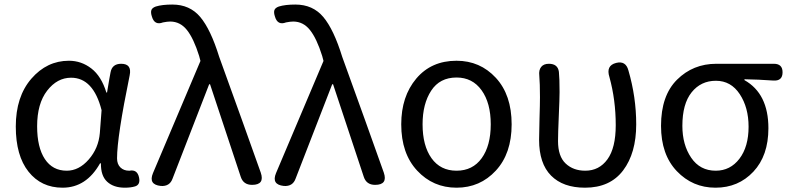

<svg xmlns="http://www.w3.org/2000/svg" viewBox="-20 -829 3543 861"><path d="M470.7 -477.5 475.6 -503.9Q482.4 -543 523.4 -543Q572.3 -543 561.5 -491.2Q504.9 -215.8 504.9 -119.1Q504.9 -92.8 520 -78.1Q535.2 -63.5 558.6 -63.5H560.5Q595.7 -70.3 603.5 -33.2Q610.4 -1 585.9 6.8Q566.4 12.7 540 12.7Q489.3 12.7 460.4 -14.2Q431.6 -41 432.6 -96.7H428.7Q367.2 12.7 260.7 12.7Q165 12.7 107.9 -59.1Q50.8 -130.9 50.8 -261.7Q50.8 -395.5 120.6 -476.1Q190.4 -556.6 289.1 -556.6Q344.7 -556.6 389.6 -522Q434.6 -487.3 457 -414.1H460ZM427.7 -232.4Q431.6 -283.2 435.5 -335Q398.4 -480.5 298.8 -480.5Q236.3 -480.5 191.4 -422.4Q146.5 -364.3 146.5 -262.7Q146.5 -168 181.2 -115.7Q215.8 -63.5 279.3 -63.5Q334 -63.5 377.9 -113.8Q421.9 -164.1 427.7 -232.4Z M962.9 -574.2Q1077.1 -258.8 1149.4 -54.7Q1168 0 1110.4 0Q1071.3 0 1059.6 -36.1L921.9 -451.2H918L753.9 -28.3Q741.2 7.8 701.2 4.9Q644.5 -1 666 -52.7L878.9 -555.7L873 -578.1Q848.6 -656.2 818.4 -694.3Q788.1 -732.4 743.2 -732.4Q730.5 -732.4 710.9 -728.5Q672.9 -713.9 661.1 -754.9Q655.3 -772.5 658.7 -783.2Q662.1 -793.9 678.7 -799.8Q707 -808.6 752.9 -808.6Q831.1 -808.6 877.9 -752.9Q924.8 -697.3 962.9 -574.2Z M1514.6 -574.2Q1628.9 -258.8 1701.2 -54.7Q1719.7 0 1662.1 0Q1623 0 1611.3 -36.1L1473.6 -451.2H1469.7L1305.7 -28.3Q1293 7.8 1252.9 4.9Q1196.3 -1 1217.8 -52.7L1430.7 -555.7L1424.8 -578.1Q1400.4 -656.2 1370.1 -694.3Q1339.8 -732.4 1294.9 -732.4Q1282.2 -732.4 1262.7 -728.5Q1224.6 -713.9 1212.9 -754.9Q1207 -772.5 1210.4 -783.2Q1213.9 -793.9 1230.5 -799.8Q1258.8 -808.6 1304.7 -808.6Q1382.8 -808.6 1429.7 -752.9Q1476.6 -697.3 1514.6 -574.2Z M1779.3 -271.5Q1779.3 -396.5 1846.7 -476.6Q1914.1 -556.6 2027.3 -556.6Q2132.8 -556.6 2203.6 -480Q2274.4 -403.3 2274.4 -271.5Q2274.4 -140.6 2203.6 -64Q2132.8 12.7 2027.3 12.7Q1921.9 12.7 1850.6 -64Q1779.3 -140.6 1779.3 -271.5ZM2027.3 -481.4Q1952.1 -481.4 1913.6 -422.4Q1875 -363.3 1875 -271.5Q1875 -175.8 1915 -119.6Q1955.1 -63.5 2027.3 -63.5Q2099.6 -63.5 2140.1 -119.6Q2180.7 -175.8 2180.7 -271.5Q2180.7 -367.2 2139.6 -424.3Q2098.6 -481.4 2027.3 -481.4Z M2833 -271.5Q2833 -142.6 2774.4 -64.9Q2715.8 12.7 2603.5 12.7Q2504.9 12.7 2451.2 -41.5Q2397.5 -95.7 2397.5 -202.1Q2397.5 -234.4 2399.4 -297.9Q2401.4 -361.3 2401.4 -393.6Q2401.4 -455.1 2398.4 -490.2Q2395.5 -514.6 2406.7 -528.8Q2418 -543 2441.4 -543Q2481.4 -543 2486.3 -506.8Q2489.3 -478.5 2489.3 -416Q2489.3 -386.7 2485.8 -308.6Q2482.4 -230.5 2482.4 -196.3Q2482.4 -127.9 2516.6 -95.7Q2550.8 -63.5 2604.5 -63.5Q2667 -63.5 2704.1 -114.7Q2741.2 -166 2741.2 -267.6Q2741.2 -380.9 2712.9 -483.4Q2696.3 -535.2 2743.2 -546.9Q2786.1 -557.6 2797.9 -513.7Q2833 -393.6 2833 -271.5Z M3192.4 -543H3450.2Q3489.3 -543 3489.3 -504.9Q3489.3 -464.8 3447.3 -467.8Q3378.9 -472.7 3318.4 -473.6V-469.7Q3425.8 -409.2 3425.8 -253.9Q3425.8 -130.9 3358.4 -59.1Q3291 12.7 3188.5 12.7Q3085.9 12.7 3015.1 -61.5Q2944.3 -135.7 2944.3 -264.6Q2944.3 -400.4 3016.1 -471.7Q3087.9 -543 3192.4 -543ZM3040 -264.6Q3040 -179.7 3079.6 -121.6Q3119.1 -63.5 3189.5 -63.5Q3254.9 -63.5 3295.9 -117.2Q3336.9 -170.9 3336.9 -260.7Q3336.9 -346.7 3297.4 -406.7Q3257.8 -466.8 3190.4 -466.8Q3123 -466.8 3081.5 -415Q3040 -363.3 3040 -264.6Z"/></svg>

Font: GenSenMaruGothic TW TTF Regular
Style: Regular
Weight: 400
Version: Version 1.301